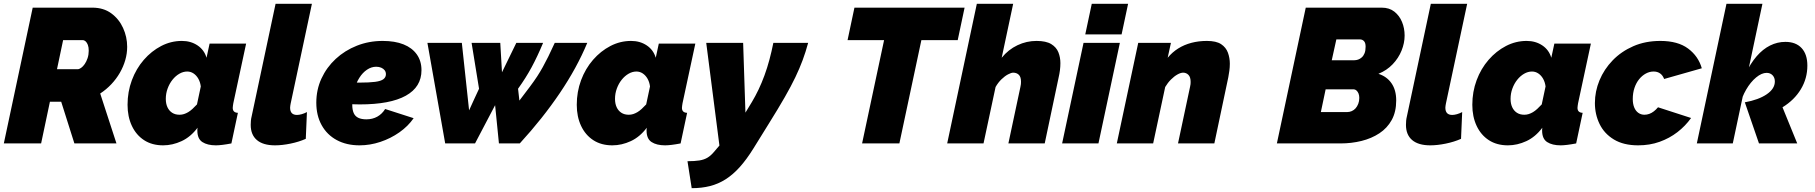

<svg xmlns="http://www.w3.org/2000/svg" viewBox="-23 -750 9491 1004"><path d="M-3 0 148 -710H460Q518 -710 558.5 -680.5Q599 -651 620.5 -604Q642 -557 642 -505Q642 -470 632 -435.5Q622 -401 603.5 -369Q585 -337 559 -309.5Q533 -282 501 -261L586 0H366L297 -218H238L192 0ZM383 -388Q391 -388 401 -395Q411 -402 420 -415Q429 -428 435 -446Q441 -464 441 -485Q441 -503 436.5 -515Q432 -527 425 -533.5Q418 -540 410 -540H307L275 -388Z M830 10Q772 10 730.5 -17Q689 -44 666.5 -92Q644 -140 644 -202Q644 -270 666.5 -330.5Q689 -391 729 -437Q769 -483 820 -509.5Q871 -536 928 -536Q975 -536 1010 -512.5Q1045 -489 1057 -448L1073 -522H1264L1197 -210Q1196 -203 1195 -197Q1194 -191 1194 -186Q1194 -161 1221 -160L1187 0Q1161 5 1140.5 7.5Q1120 10 1106 10Q1062 10 1035.5 -7Q1009 -24 1009 -67Q1009 -70 1009 -72.5Q1009 -75 1009.5 -77.5Q1010 -80 1010 -82Q974 -34 926.5 -12Q879 10 830 10ZM916 -150Q928 -150 939 -153.5Q950 -157 961 -163.5Q972 -170 983.5 -180.5Q995 -191 1007 -204L1027 -298Q1024 -321 1014 -338.5Q1004 -356 989 -366Q974 -376 956 -376Q935 -376 915 -364.5Q895 -353 879 -333Q863 -313 853.5 -287Q844 -261 844 -233Q844 -208 852.5 -189.5Q861 -171 877 -160.5Q893 -150 916 -150Z M1415 10Q1353 10 1320.5 -17.5Q1288 -45 1288 -97Q1288 -108 1289 -119Q1290 -130 1293 -142L1418 -730H1608L1497 -209Q1496 -203 1495 -197.5Q1494 -192 1494 -187Q1494 -149 1530 -149Q1541 -149 1555 -153Q1569 -157 1582 -164L1576 -24Q1540 -8 1496 1Q1452 10 1415 10Z M1857 10Q1789 10 1738 -17.5Q1687 -45 1659 -95.5Q1631 -146 1631 -213Q1631 -281 1658 -339.5Q1685 -398 1732.5 -442Q1780 -486 1843 -511Q1906 -536 1978 -536Q2042 -536 2087 -518Q2132 -500 2156.5 -465.5Q2181 -431 2181 -383Q2181 -295 2099 -249.5Q2017 -204 1858 -204Q1826 -204 1790.5 -205.5Q1755 -207 1720 -211L1744 -324Q1770 -321 1798 -319.5Q1826 -318 1857 -318Q1908 -318 1938.5 -322Q1969 -326 1982 -336Q1995 -346 1995 -362Q1995 -374 1988.5 -382.5Q1982 -391 1970.5 -396Q1959 -401 1944 -401Q1919 -401 1896 -385.5Q1873 -370 1856 -343Q1839 -316 1829 -280Q1819 -244 1819 -203Q1819 -176 1826.5 -159Q1834 -142 1850.5 -134Q1867 -126 1893 -126Q1925 -126 1950 -140Q1975 -154 1991 -180L2140 -132Q2111 -90 2065.5 -58Q2020 -26 1966 -8Q1912 10 1857 10Z M2212 -526H2392L2430 -173Q2443 -202 2456 -230Q2469 -258 2482 -286L2443 -526H2593L2602 -372Q2621 -410 2639.5 -449Q2658 -488 2677 -526H2817Q2787 -454 2757 -398.5Q2727 -343 2686 -286L2693 -224Q2725 -266 2747.5 -296Q2770 -326 2786 -350.5Q2802 -375 2815.5 -399.5Q2829 -424 2844 -454Q2859 -484 2878 -526H3048Q2994 -396 2904.5 -263.5Q2815 -131 2695 0H2586L2566 -200Q2540 -150 2513.5 -100Q2487 -50 2461 0H2305Z M3179 10Q3121 10 3079.5 -17Q3038 -44 3015.5 -92Q2993 -140 2993 -202Q2993 -270 3015.5 -330.5Q3038 -391 3078 -437Q3118 -483 3169 -509.5Q3220 -536 3277 -536Q3324 -536 3359 -512.5Q3394 -489 3406 -448L3422 -522H3613L3546 -210Q3545 -203 3544 -197Q3543 -191 3543 -186Q3543 -161 3570 -160L3536 0Q3510 5 3489.5 7.5Q3469 10 3455 10Q3411 10 3384.5 -7Q3358 -24 3358 -67Q3358 -70 3358 -72.5Q3358 -75 3358.5 -77.5Q3359 -80 3359 -82Q3323 -34 3275.5 -12Q3228 10 3179 10ZM3265 -150Q3277 -150 3288 -153.5Q3299 -157 3310 -163.5Q3321 -170 3332.5 -180.5Q3344 -191 3356 -204L3376 -298Q3373 -321 3363 -338.5Q3353 -356 3338 -366Q3323 -376 3305 -376Q3284 -376 3264 -364.5Q3244 -353 3228 -333Q3212 -313 3202.5 -287Q3193 -261 3193 -233Q3193 -208 3201.5 -189.5Q3210 -171 3226 -160.5Q3242 -150 3265 -150Z M3572 93Q3610 93 3634.5 89Q3659 85 3676.5 74.5Q3694 64 3710 45L3739 11L3670 -526H3863L3875 -161L3909 -217Q3927 -247 3943.5 -281.5Q3960 -316 3974.5 -355.5Q3989 -395 4000.5 -438Q4012 -481 4021 -526H4203Q4190 -478 4174 -435Q4158 -392 4136 -346Q4114 -300 4080.5 -241.5Q4047 -183 3997 -103L3917 26Q3881 84 3845.5 123.5Q3810 163 3771.5 187.5Q3733 212 3689.5 223Q3646 234 3594 234Z M4600 -540H4409L4445 -710H5021L4985 -540H4795L4680 0H4485Z M5085 -730H5275L5215 -448Q5250 -491 5297.5 -513.5Q5345 -536 5397 -536Q5447 -536 5474 -519.5Q5501 -503 5511.5 -476.5Q5522 -450 5522 -420Q5522 -401 5519.5 -382Q5517 -363 5513 -346L5440 0H5250L5313 -296Q5315 -304 5315.5 -310.5Q5316 -317 5316 -323Q5316 -348 5304.5 -359Q5293 -370 5275 -370Q5265 -370 5248 -361Q5231 -352 5213.5 -335Q5196 -318 5183 -295L5120 0H4930Z M5643 -526H5833L5721 0H5531ZM5686 -730H5876L5842 -570H5652Z M5929 -526H6100L6083 -448Q6107 -477 6138 -496.5Q6169 -516 6207 -526Q6245 -536 6288 -536Q6337 -536 6362.5 -519Q6388 -502 6398 -474.5Q6408 -447 6408 -417Q6408 -398 6405.5 -380Q6403 -362 6400 -346L6327 0H6137L6200 -296Q6202 -304 6202.5 -310Q6203 -316 6203 -322Q6203 -347 6191.5 -358.5Q6180 -370 6164 -370Q6151 -370 6134 -360.5Q6117 -351 6100 -334Q6083 -317 6070 -295L6007 0H5817Z M6805 -710H7202Q7242 -710 7268.5 -689Q7295 -668 7308.5 -635Q7322 -602 7322 -564Q7322 -525 7306 -485.5Q7290 -446 7259.5 -414Q7229 -382 7185 -364Q7229 -350 7253.5 -314.5Q7278 -279 7278 -225Q7278 -165 7254.5 -122.5Q7231 -80 7190 -53Q7149 -26 7096.5 -13Q7044 0 6987 0H6654ZM7022 -164Q7034 -164 7045.5 -169Q7057 -174 7065.5 -183.5Q7074 -193 7079.5 -207Q7085 -221 7085 -238Q7085 -251 7081 -261Q7077 -271 7070 -277Q7063 -283 7053 -283H6909L6884 -164ZM7059 -435Q7069 -435 7079 -438.5Q7089 -442 7098 -450Q7107 -458 7112.5 -471.5Q7118 -485 7118 -506Q7118 -526 7109.5 -535Q7101 -544 7088 -544H6965L6941 -435Z M7456 10Q7394 10 7361.5 -17.5Q7329 -45 7329 -97Q7329 -108 7330 -119Q7331 -130 7334 -142L7459 -730H7649L7538 -209Q7537 -203 7536 -197.5Q7535 -192 7535 -187Q7535 -149 7571 -149Q7582 -149 7596 -153Q7610 -157 7623 -164L7617 -24Q7581 -8 7537 1Q7493 10 7456 10Z M7862 10Q7804 10 7762.5 -17Q7721 -44 7698.5 -92Q7676 -140 7676 -202Q7676 -270 7698.5 -330.5Q7721 -391 7761 -437Q7801 -483 7852 -509.5Q7903 -536 7960 -536Q8007 -536 8042 -512.5Q8077 -489 8089 -448L8105 -522H8296L8229 -210Q8228 -203 8227 -197Q8226 -191 8226 -186Q8226 -161 8253 -160L8219 0Q8193 5 8172.5 7.5Q8152 10 8138 10Q8094 10 8067.5 -7Q8041 -24 8041 -67Q8041 -70 8041 -72.5Q8041 -75 8041.5 -77.5Q8042 -80 8042 -82Q8006 -34 7958.5 -12Q7911 10 7862 10ZM7948 -150Q7960 -150 7971 -153.5Q7982 -157 7993 -163.5Q8004 -170 8015.5 -180.5Q8027 -191 8039 -204L8059 -298Q8056 -321 8046 -338.5Q8036 -356 8021 -366Q8006 -376 7988 -376Q7967 -376 7947 -364.5Q7927 -353 7911 -333Q7895 -313 7885.5 -287Q7876 -261 7876 -233Q7876 -208 7884.5 -189.5Q7893 -171 7909 -160.5Q7925 -150 7948 -150Z M8543 10Q8467 10 8416.5 -20.5Q8366 -51 8341.5 -101.5Q8317 -152 8317 -211Q8317 -272 8341 -330Q8365 -388 8410 -434.5Q8455 -481 8518 -508.5Q8581 -536 8659 -536Q8751 -536 8804.5 -496Q8858 -456 8876 -393L8679 -337Q8672 -356 8658 -366Q8644 -376 8624 -376Q8603 -376 8583.5 -365.5Q8564 -355 8548.5 -336Q8533 -317 8524 -290.5Q8515 -264 8515 -232Q8515 -207 8522.5 -188.5Q8530 -170 8544 -160Q8558 -150 8576 -150Q8589 -150 8601.5 -154.5Q8614 -159 8625.5 -168Q8637 -177 8647 -189L8820 -133Q8790 -91 8748.5 -59Q8707 -27 8655.5 -8.5Q8604 10 8543 10Z M9101 -215Q9173 -228 9215.5 -257Q9258 -286 9258 -324Q9258 -344 9246 -356.5Q9234 -369 9215 -369Q9189 -369 9160 -345Q9131 -321 9108 -281.5Q9085 -242 9075 -197L9105 -365Q9131 -419 9163 -456Q9195 -493 9233 -512Q9271 -531 9313 -531Q9368 -531 9398 -498.5Q9428 -466 9428 -407Q9428 -340 9394 -283.5Q9360 -227 9298 -189L9375 0H9175ZM9005 -730H9193L9038 0H8850Z"/></svg>

Font: Raleway Thin Black
Style: Italic
Weight: 900
Italic angle: -12°
Version: Version 4.026